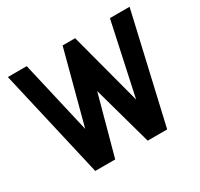

<svg xmlns="http://www.w3.org/2000/svg" viewBox="-147 -887 1122 1075"><g transform="rotate(-30 414.0 -350.0)"><path d="M454 -700H373L249 -232L141 -700H19L180 0H309L413 -382L519 0H645L806 -700H679L578 -232Z"/></g></svg>

Font: Advent Pro Expanded
Style: Bold
Weight: 700
Width: 7
Designer: VivaRado, Andreas Kalpakidis
Foundry: VivaRado, Andreas Kalpakidis
Version: Version 3.000